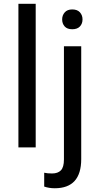

<svg xmlns="http://www.w3.org/2000/svg" viewBox="-20 -770 521 1003"><path d="M76.2 0ZM166.5 0H76.2V-750H166.5ZM404.3 -528.3V61Q404.3 213.4 266.1 213.4Q236.3 213.4 210.9 204.6V132.3Q226.6 136.2 252 136.2Q282.2 136.2 298.1 119.9Q314 103.5 314 63V-528.3ZM304.7 -668.5Q304.7 -689.9 318.1 -705.3Q331.5 -720.7 357.4 -720.7Q383.8 -720.7 397.5 -705.6Q411.1 -690.4 411.1 -668.5Q411.1 -646.5 397.5 -631.8Q383.8 -617.2 357.4 -617.2Q331.1 -617.2 317.9 -631.8Q304.7 -646.5 304.7 -668.5Z"/></svg>

Font: Roboto
Style: Regular
Weight: 400
Designer: Google
Version: Version 2.134; 2016; ttfautohint (v1.6)